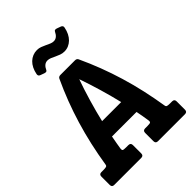

<svg xmlns="http://www.w3.org/2000/svg" viewBox="-264 -1020 1140 1140"><g transform="rotate(-45 306.0 -450.0)"><path d="M386.2 -318.8Q379.4 -348.1 369.9 -383.3Q360.4 -418.5 349.9 -454.8Q339.4 -491.2 327.9 -526.4Q316.4 -561.5 306.2 -590.8Q295.4 -561.5 284.2 -526.4Q272.9 -491.2 262.2 -454.8Q251.5 -418.5 242.2 -383.3Q232.9 -348.1 226.1 -318.8ZM622.1 -19Q622.1 0 603 0H376.5Q357.4 0 357.4 -19V-88.9Q357.4 -107.9 376.5 -107.9H396.5Q416.5 -107.9 421.1 -111.6Q425.8 -115.2 424.3 -126Q420.9 -150.9 417.2 -170.4Q413.6 -189.9 409.2 -212.9H203.1Q197.8 -184.1 194.1 -163.3Q190.4 -142.6 188 -126Q186.5 -114.7 191.2 -111.3Q195.8 -107.9 215.8 -107.9H235.8Q254.9 -107.9 254.9 -88.9V-19Q254.9 0 235.8 0H8.8Q-9.8 0 -9.8 -19V-88.9Q-9.8 -107.9 8.8 -107.9H23.9Q40.5 -107.9 48.6 -109.9Q56.6 -111.8 58.1 -121.1Q82 -272.9 123.3 -410.2Q164.6 -547.4 225.1 -676.8Q230.5 -688 245.1 -688H367.2Q381.8 -688 387.2 -676.8Q417.5 -611.8 442.9 -545.2Q468.3 -478.5 489 -409.7Q509.8 -340.8 525.9 -268.8Q542 -196.8 554.2 -121.1Q555.7 -111.8 563.5 -109.9Q571.3 -107.9 587.9 -107.9H603Q622.1 -107.9 622.1 -88.9ZM461.4 -869.1Q457 -846.2 447.8 -827.6Q438.5 -809.1 425.3 -796.1Q412.1 -783.2 395.8 -776.1Q379.4 -769 360.8 -769Q344.2 -769 329.6 -774.4Q314.9 -779.8 301.8 -786.1Q288.6 -792.5 276.1 -797.9Q263.7 -803.2 251.5 -803.2Q236.3 -803.2 225.1 -793.9Q213.9 -784.7 206.5 -768.1Q203.6 -761.2 197.5 -760.5Q191.4 -759.8 184.6 -762.2L160.6 -771Q153.8 -773.4 150.4 -778.1Q147 -782.7 148.4 -791Q152.8 -814.5 162.1 -833Q171.4 -851.6 184.8 -864.5Q198.2 -877.4 215.1 -884.3Q231.9 -891.1 250.5 -891.1Q267.1 -891.1 281.2 -885.7Q295.4 -880.4 308.6 -874Q321.8 -867.7 334.2 -862.3Q346.7 -856.9 358.9 -856.9Q373.5 -856.9 384.8 -866.2Q396 -875.5 403.8 -892.1Q406.7 -898.9 412.8 -899.7Q418.9 -900.4 425.8 -897.9L449.7 -889.2Q456.5 -886.7 459.7 -882.1Q462.9 -877.4 461.4 -869.1Z"/></g></svg>

Font: New Telegraph
Style: Bold
Weight: 700
Designer: Frank Baranowski
Foundry: Frank Baranowski
Version: Version 3.001